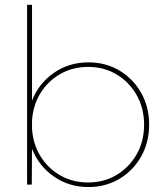

<svg xmlns="http://www.w3.org/2000/svg" viewBox="-20 -752 679 782"><path d="M109.4 0H90.3V-732.4H110.4V-342.3Q137.7 -412.1 199.2 -455.1Q260.7 -498 340.3 -498Q410.6 -498 466.6 -464.6Q522.5 -431.2 554.9 -373.8Q587.4 -316.4 587.4 -244.1Q587.4 -172.4 554.9 -114.7Q522.5 -57.1 466.6 -23.7Q410.6 9.8 340.3 9.8Q260.7 9.8 199.2 -33.2Q137.7 -76.2 110.4 -146ZM338.9 -8.8Q403.8 -8.8 455.3 -39.8Q506.8 -70.8 536.9 -124Q566.9 -177.2 566.9 -244.1Q566.9 -311 536.9 -364.3Q506.8 -417.5 455.3 -448.5Q403.8 -479.5 338.9 -479.5Q276.4 -479.5 226.1 -450.9Q175.8 -422.4 145 -372.8Q114.3 -323.2 110.4 -260.3V-228Q114.3 -165 145 -115.5Q175.8 -65.9 226.1 -37.4Q276.4 -8.8 338.9 -8.8Z"/></svg>

Font: Kumbh Sans Thin
Style: Regular
Weight: 250
Version: Version 1.004